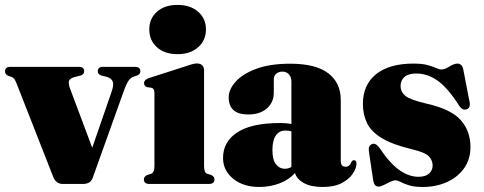

<svg xmlns="http://www.w3.org/2000/svg" viewBox="-21 -732 1924 764"><path d="M309.5 0H229.5Q202 0 191 -27.5L44.5 -401Q39 -414 35.2 -418.8Q31.5 -423.5 26 -425.5L11.5 -430.5Q-1 -436 -1 -448.5Q-1 -466 20.5 -466H292.5Q314 -466 314 -448.5Q314 -435.5 298.5 -431L280 -426.5Q259 -421.5 254.2 -411.5Q249.5 -401.5 258 -379L346 -144L423.5 -368.5Q433 -395.5 427 -408.8Q421 -422 402 -426.5L384 -431Q368 -435.5 368 -448.5Q368 -466 389.5 -466H516Q537.5 -466 537.5 -448.5Q537.5 -435.5 523 -431L512.5 -427.5Q499.5 -424 490.2 -410.5Q481 -397 470 -365.5L348 -24.5Q342.5 -10 332 -5Q321.5 0 309.5 0Z M685.5 -516.5Q634 -516.5 603.5 -544Q573 -571.5 573 -615Q573 -658 603.5 -685.2Q634 -712.5 685.5 -712.5Q736.5 -712.5 767.5 -685.2Q798.5 -658 798.5 -615Q798.5 -571.5 767.5 -544Q736.5 -516.5 685.5 -516.5ZM791 -452.5V-71Q791 -45 803.5 -40.5L818.5 -36Q832.5 -30 832.5 -18Q832.5 0 810 0H574Q551.5 0 551.5 -18Q551.5 -30 566 -36L580.5 -40.5Q593.5 -45 593.5 -71V-362.5Q593.5 -380.5 580.5 -383L565.5 -385Q552 -388.5 552 -401.5Q552 -413.5 570.5 -421L718.5 -468.5Q749 -479.5 762 -479.5Q776.5 -479.5 783.8 -472Q791 -464.5 791 -452.5Z M866.5 -103.5Q866.5 -168 923 -205.2Q979.5 -242.5 1094.5 -242.5Q1120 -242.5 1138.5 -238.5V-406.5Q1138.5 -425 1128.8 -436Q1119 -447 1103 -447Q1088 -447 1078.2 -438.8Q1068.5 -430.5 1068.5 -416.5V-363Q1068.5 -325 1041.2 -300.8Q1014 -276.5 966.5 -276.5Q889 -276.5 889 -345Q889 -375.5 916 -406.2Q943 -437 997.5 -457.8Q1052 -478.5 1134 -478.5Q1235.5 -478.5 1285.2 -440.5Q1335 -402.5 1335 -334V-91.5Q1335 -68.5 1354 -68.5Q1370.5 -68.5 1377.5 -88Q1381.5 -94.5 1387.5 -94.5Q1397.5 -94.5 1397.5 -81Q1397.5 -64 1383.5 -42Q1369.5 -20 1339.8 -4Q1310 12 1263 12Q1216 12 1187.8 -3.8Q1159.5 -19.5 1153 -43.5Q1128.5 -16.5 1090.8 -2.2Q1053 12 1011.5 12Q947 12 906.8 -20.8Q866.5 -53.5 866.5 -103.5ZM1063 -135Q1063 -96.5 1077 -78.5Q1091 -60.5 1113 -60.5Q1125.5 -60.5 1138.5 -67.5V-209.5Q1128 -212.5 1114 -212.5Q1090.5 -212.5 1076.8 -193Q1063 -173.5 1063 -135Z M1644 -28.5Q1672 -28.5 1686.2 -41.2Q1700.5 -54 1700.5 -73.5Q1700.5 -93.5 1686.2 -109.2Q1672 -125 1622.5 -137Q1542 -156 1499 -182Q1456 -208 1439.5 -242Q1423 -276 1423 -318.5Q1423 -394.5 1475.5 -436.8Q1528 -479 1624.5 -479Q1659.5 -479 1681 -473Q1702.5 -467 1715 -461.2Q1727.5 -455.5 1735 -455.5Q1749 -455.5 1767.2 -467.2Q1785.5 -479 1800.5 -479Q1807 -479 1812.8 -474.5Q1818.5 -470 1822 -458L1845.5 -336.5Q1854.5 -304 1837 -297.5Q1820 -291 1807 -310Q1762 -381 1721.5 -410.2Q1681 -439.5 1635.5 -439.5Q1604.5 -439.5 1588.8 -426Q1573 -412.5 1573 -390Q1573 -366.5 1592.2 -350.5Q1611.5 -334.5 1675 -320Q1773.5 -298 1812.2 -254.2Q1851 -210.5 1851 -147Q1851 -98 1825.8 -62.5Q1800.5 -27 1757.5 -7.5Q1714.5 12 1661 12Q1628 12 1607 5.5Q1586 -1 1573.2 -7.8Q1560.5 -14.5 1552.5 -14.5Q1543.5 -14.5 1531 -8.2Q1518.5 -2 1506.2 4.2Q1494 10.5 1485 10.5Q1468 10.5 1464 -14.5L1448 -121.5Q1445 -138 1447.5 -146.2Q1450 -154.5 1458.5 -158.5Q1473.5 -165 1489 -143.5Q1530.5 -81.5 1568.5 -55Q1606.5 -28.5 1644 -28.5Z"/></svg>

Font: Fraunces 72pt S000 Black
Style: Regular
Weight: 900
Version: Version 1.000; ttfautohint (v1.8.3)